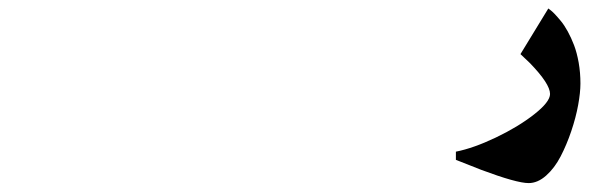

<svg xmlns="http://www.w3.org/2000/svg" viewBox="-1169 -236 1405 446"><path d="M59 189.3Q80 189.3 99.7 171.8Q119.3 154.3 133.3 127.3Q147.3 100.3 158 68.7Q168.7 37 174 8Q179.3 -21 179.3 -42Q179.3 -67.3 175.2 -90.7Q171 -114 164.5 -131Q158 -148 150 -162.7Q142 -177.3 134 -187Q126 -196.7 119.5 -203.5Q113 -210.3 108.7 -213.3L104.7 -216.3L40 -110.3Q40 -110.3 61.7 -89.7Q108.7 -41.3 108.7 -17.7Q108.7 0.7 71.7 29.7Q34.7 58.7 -17.3 83.5Q-69.3 108.3 -110 116.3V135.3Q-110 135.3 -50.7 158.7Q31.3 189.3 59 189.3ZM-1149 -9Z"/></svg>

Font: Jomhuria
Style: Regular
Weight: 400
Designer: Arabic design by Kourosh Beigpour, Latin design by Eben Sorkin, engineering by Lasse Fister and Khaled Hosney
Version: Version 1.0000